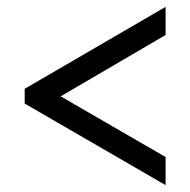

<svg xmlns="http://www.w3.org/2000/svg" viewBox="-20 -638 555 560"><path d="M463 -98V-180L157 -357L463 -536V-618L52 -379V-336Z"/></svg>

Font: Noto Serif Devanagari SemiCondensed ExtraBold
Style: Regular
Weight: 800
Width: 4
Designer: Universal Thirst, Indian Type Foundry and the Monotype Design Team
Foundry: Monotype Imaging Inc.
Version: Version 2.004